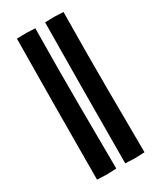

<svg xmlns="http://www.w3.org/2000/svg" viewBox="-185 -774 712 852"><g transform="rotate(-30 171.0 -348.5)"><path d="M196.3 -396.5 195.3 -210.9 194.3 10.7 242.2 12.7 293 10.7 291 -317.4V-502L293 -708L248 -710L199.2 -709ZM51.8 -396.5 50.8 -210.9 49.8 10.7 97.7 12.7 148.4 10.7 146.5 -317.4V-502L148.4 -708L103.5 -710L54.7 -709Z"/></g></svg>

Font: MaokenAssortedSans-TC
Style: Regular
Weight: 500
Version: Version 0.83